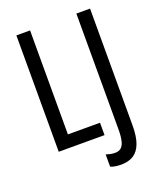

<svg xmlns="http://www.w3.org/2000/svg" viewBox="-163 -814 921 1107"><g transform="rotate(-20 297.5 -260.5)"><path d="M73 0V-714H157V-76H354V0ZM387 193Q369 193 352.5 190.5Q336 188 322 182V107Q334 111 348 114Q362 117 378 117Q400 117 414 105Q428 93 434.5 66Q441 39 441 -6V-714H525V1Q525 71 509 113Q493 155 462.5 174Q432 193 387 193Z"/></g></svg>

Font: Noto Sans ExtraCondensed
Style: Regular
Weight: 400
Width: 2
Designer: Monotype Design Team
Foundry: Monotype Imaging Inc.
Version: Version 2.013